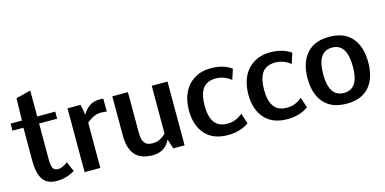

<svg xmlns="http://www.w3.org/2000/svg" viewBox="-77 -1241 3371 1682"><g transform="rotate(-15 1608.5 -399.5)"><path d="M434.1 -35.2Q359.9 11.7 270 11.7Q159.2 11.7 126 -82Q106.4 -135.7 106.9 -222.2V-514.6H7.8V-578.6H110.4L115.2 -779.8L249 -814V-578.6H412.6V-514.6H249V-184.1Q249 -136.2 260.7 -111.3Q272.5 -86.4 306.6 -86.4Q331.5 -86.4 350.3 -96.4Q369.1 -106.4 373 -108.4Q389.6 -117.2 396.5 -122.6Z M794.4 -466.8Q733.4 -466.8 666.5 -410.2V0H523.9V-578.6H642.6L660.2 -485.4Q687.5 -530.8 723.1 -555.9Q758.8 -581.1 814 -581.1Q825.2 -581.1 848.6 -580.1V-460.9Q835 -466.8 794.4 -466.8Z M1169.4 -89.8Q1231.4 -89.8 1287.6 -145V-578.6H1430.7V0H1328.1L1299.8 -87.9Q1279.8 -42.5 1239.7 -15.4Q1199.7 11.7 1141.6 11.7Q1033.2 11.7 981.7 -47.1Q930.2 -106 930.2 -221.7V-578.6H1071.8V-213.9Q1071.8 -155.8 1085.9 -131.6Q1100.1 -107.4 1118.2 -98.6Q1136.2 -89.8 1169.4 -89.8Z M2013.2 -44.4Q1935.1 11.7 1823.7 11.7Q1689.9 11.7 1618.2 -68.1Q1546.4 -147.9 1546.4 -285.6Q1546.4 -375 1578.4 -444.1Q1610.4 -513.2 1674.3 -553.2Q1738.3 -593.3 1825.2 -593.3Q1939.5 -593.3 2013.2 -539.6L1982.4 -445.3Q1920.9 -496.1 1839.8 -496.1Q1757.8 -492.2 1723.6 -439.5Q1689.9 -385.7 1689.9 -290Q1689.9 -85.9 1842.3 -86.4Q1886.2 -86.4 1918.7 -99.9Q1951.2 -113.3 1982.4 -138.2Z M2552.2 -44.4Q2474.1 11.7 2362.8 11.7Q2229 11.7 2157.2 -68.1Q2085.4 -147.9 2085.4 -285.6Q2085.4 -375 2117.4 -444.1Q2149.4 -513.2 2213.4 -553.2Q2277.3 -593.3 2364.3 -593.3Q2478.5 -593.3 2552.2 -539.6L2521.5 -445.3Q2460 -496.1 2378.9 -496.1Q2296.9 -492.2 2262.7 -439.5Q2229 -385.7 2229 -290Q2229 -85.9 2381.3 -86.4Q2425.3 -86.4 2457.8 -99.9Q2490.2 -113.3 2521.5 -138.2Z M2898.9 -82Q3012.7 -82 3029.8 -223.6Q3033.2 -252 3033.2 -287.1Q3033.2 -493.2 2898.9 -493.2Q2764.6 -493.2 2764.6 -287.6Q2764.6 -82 2898.9 -82ZM2898.4 -590.8Q3034.2 -590.8 3103.8 -510Q3173.3 -429.2 3173.3 -287.1Q3173.3 -145 3103.8 -64.9Q3034.2 15.1 2898.4 15.1Q2762.7 15.1 2692.9 -65.2Q2623 -145.5 2623 -287.1Q2623 -428.7 2692.9 -509.8Q2762.7 -590.8 2898.4 -590.8Z"/></g></svg>

Font: Dhyana
Style: Bold
Weight: 700
Foundry: Vernon Adams
Version: Version 1.002; ttfautohint (v0.8.51-6076)